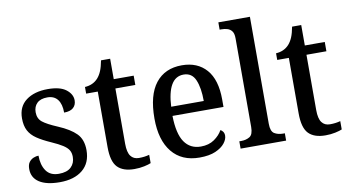

<svg xmlns="http://www.w3.org/2000/svg" viewBox="-75 -944 2072 1138"><g transform="rotate(-10 960.5 -375.0)"><path d="M202 10Q122 10 79 -18Q36 -46 36 -98Q36 -125 47 -139.5Q58 -154 74 -160.5Q90 -167 104 -167Q104 -111 128.5 -75.5Q153 -40 205 -40Q254 -40 278.5 -63.5Q303 -87 303 -125Q303 -149 293 -165.5Q283 -182 259 -197.5Q235 -213 192 -232Q142 -254 109.5 -276Q77 -298 61.5 -327.5Q46 -357 46 -401Q46 -472 95.5 -509Q145 -546 226 -546Q300 -546 336 -518Q372 -490 372 -453Q372 -425 353.5 -408.5Q335 -392 298 -392Q298 -443 277 -470.5Q256 -498 215 -498Q174 -498 153 -477.5Q132 -457 132 -423Q132 -385 158 -364Q184 -343 248 -316Q319 -286 354.5 -250Q390 -214 390 -150Q390 -73 339.5 -31.5Q289 10 202 10Z M651 10Q583 10 549.5 -24.5Q516 -59 516 -146V-480H446V-520Q495 -523 525 -556Q540 -573 550 -597Q560 -621 567 -659H622V-536H742V-480H622V-147Q622 -96 639 -73Q656 -50 688 -50Q706 -50 721 -52Q736 -54 751 -58V-8Q738 -2 710.5 4Q683 10 651 10Z M1043 10Q936 10 877.5 -62Q819 -134 819 -264Q819 -405 875 -476Q931 -547 1033 -547Q1127 -547 1180.5 -486Q1234 -425 1234 -306V-261H927Q929 -153 963.5 -103Q998 -53 1062 -53Q1110 -53 1143 -76Q1176 -99 1192 -129Q1201 -125 1207.5 -115.5Q1214 -106 1214 -92Q1214 -70 1195.5 -46.5Q1177 -23 1139.5 -6.5Q1102 10 1043 10ZM1125 -316Q1125 -395 1104.5 -443Q1084 -491 1034 -491Q985 -491 959 -446Q933 -401 929 -316Z M1291 0V-44H1303Q1332 -44 1353.5 -57Q1375 -70 1375 -116V-649Q1375 -678 1364.5 -692Q1354 -706 1337.5 -711Q1321 -716 1303 -716H1291V-760H1481V-116Q1481 -70 1502.5 -57Q1524 -44 1554 -44H1565V0Z M1801 10Q1733 10 1699.5 -24.5Q1666 -59 1666 -146V-480H1596V-520Q1645 -523 1675 -556Q1690 -573 1700 -597Q1710 -621 1717 -659H1772V-536H1892V-480H1772V-147Q1772 -96 1789 -73Q1806 -50 1838 -50Q1856 -50 1871 -52Q1886 -54 1901 -58V-8Q1888 -2 1860.5 4Q1833 10 1801 10Z"/></g></svg>

Font: Noto Serif Thai SemiCondensed Medium
Style: Regular
Weight: 500
Width: 4
Designer: Monotype Design Team
Foundry: Monotype Imaging Inc.
Version: Version 2.002; ttfautohint (v1.8.4.7-5d5b)